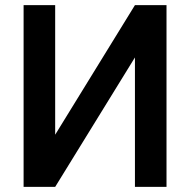

<svg xmlns="http://www.w3.org/2000/svg" viewBox="-20 -731 747 751"><path d="M195.8 -204.1V-710.9H72.3V0H195.8L507.8 -506.3V0H631.3V-710.9H507.8Z"/></svg>

Font: Roboto Medium
Style: Regular
Weight: 500
Designer: Google
Version: Version 2.137; 2017